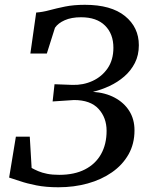

<svg xmlns="http://www.w3.org/2000/svg" viewBox="-20 -771 623 799"><path d="M222.9 8.3Q171.6 8.3 131.9 0.5Q92.1 -7.3 63.8 -17.1Q35.5 -26.8 18 -32L46.1 -202.4H103.9L111.6 -72.1Q123.7 -65.3 139.2 -58.7Q154.8 -52 176.2 -47.7Q197.6 -43.4 226.5 -43.4Q289.4 -43.4 333.4 -65.9Q377.4 -88.4 400.5 -129.6Q423.6 -170.7 423.6 -226.6Q423.6 -281.4 389.9 -318.1Q356.2 -354.7 287.9 -354.7L199 -348.8L206.9 -420.5L281.6 -417.7Q326.5 -416.4 365.2 -434.2Q404 -452 428 -486.9Q451.9 -521.9 451.9 -572.3Q451.9 -630.1 417 -664.6Q382.2 -699.2 317.2 -699.2Q277.1 -699.2 249.5 -686.9Q221.9 -674.7 208.8 -655.6L174.9 -548.3H106.4L130.6 -718.8Q156.9 -720.6 185.8 -728.5Q214.7 -736.3 250.7 -743.7Q286.8 -751 333.3 -751Q442.4 -751 500.1 -704.2Q557.8 -657.4 557.8 -582.8Q557.8 -541.4 541.3 -509Q524.7 -476.6 497.1 -452.7Q469.5 -428.8 435.4 -413Q401.4 -397.2 366.7 -388.8Q418.2 -385.4 457.1 -364.7Q496 -344 517.9 -309.4Q539.7 -274.8 539.7 -228.7Q539.7 -172.3 514.8 -128.4Q489.8 -84.4 445.9 -53.9Q402 -23.3 344.9 -7.5Q287.8 8.3 222.9 8.3Z"/></svg>

Font: Merriweather 7pt Light
Style: Italic
Weight: 300
Italic angle: -7.8°
Designer: Eben Sorkin
Foundry: Eben Sorkin
Version: Version 2.200;gftools[0.9.31]